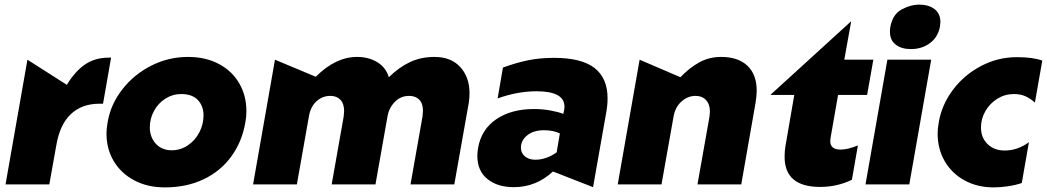

<svg xmlns="http://www.w3.org/2000/svg" viewBox="-20 -800 4542 833"><path d="M453 -550Q392 -550 348.5 -520Q305 -490 270 -432L99 -541L4 0H194L224 -168Q239 -259 287 -304.5Q335 -350 411 -350H427L462 -550Z M1045 -272Q1049 -293 1049 -318Q1049 -385 1018 -438.5Q987 -492 929.5 -522.5Q872 -553 796 -553Q711 -553 636 -515Q561 -477 510.5 -412Q460 -347 447 -270Q442 -242 442 -220Q442 -154 473.5 -101Q505 -48 562.5 -17.5Q620 13 695 13Q790 13 864 -22.5Q938 -58 984.5 -122.5Q1031 -187 1045 -272ZM863 -299Q863 -261 845 -226Q827 -191 795 -169.5Q763 -148 725 -148Q682 -148 656 -176.5Q630 -205 630 -248Q630 -285 648 -318.5Q666 -352 697.5 -372Q729 -392 766 -392Q814 -392 838.5 -366Q863 -340 863 -299Z M1951 0 2014 -355Q2017 -376 2017 -396Q2017 -465 1977 -509Q1937 -553 1865 -553Q1807 -553 1759.5 -531Q1712 -509 1667 -465Q1654 -508 1616.5 -530.5Q1579 -553 1529 -553Q1436 -553 1350 -467L1173 -541L1078 0H1268L1320 -294Q1327 -337 1353 -360.5Q1379 -384 1413 -384Q1441 -384 1457 -367Q1473 -350 1473 -318Q1473 -312 1471 -294L1419 0H1609L1661 -294Q1667 -331 1692.5 -357.5Q1718 -384 1755 -384Q1783 -384 1799 -367.5Q1815 -351 1815 -319Q1815 -312 1813 -294L1761 0Z M2302 -107Q2275 -107 2257.5 -121.5Q2240 -136 2240 -159Q2240 -191 2267.5 -213Q2295 -235 2340 -235Q2381 -235 2409 -221L2395 -139Q2350 -107 2302 -107ZM2616 -373Q2616 -461 2559.5 -505Q2503 -549 2384 -549Q2322 -549 2271 -538.5Q2220 -528 2162 -507L2139 -373Q2225 -404 2308 -404Q2429 -404 2429 -337Q2429 -327 2426 -315L2424 -306Q2400 -315 2366.5 -321Q2333 -327 2296 -327Q2199 -327 2133.5 -283Q2068 -239 2054 -157Q2051 -139 2051 -123Q2051 -59 2094.5 -23.5Q2138 12 2209 12Q2306 12 2379 -56L2553 12L2610 -311Q2616 -344 2616 -373Z M3263 -406Q3263 -477 3222.5 -515Q3182 -553 3109 -553Q3056 -553 3013 -529Q2970 -505 2932 -465L2755 -541L2660 0H2850L2902 -293Q2909 -335 2936.5 -359.5Q2964 -384 2998 -384Q3026 -384 3043 -366Q3060 -348 3060 -316Q3060 -309 3058 -293L3006 0H3196L3258 -354Q3263 -386 3263 -406Z M3384 -120Q3384 11 3538 11Q3612 11 3676 -20L3702 -169Q3658 -151 3627 -151Q3582 -151 3582 -188Q3582 -193 3584 -205L3616 -388H3742L3769 -541H3643L3673 -708L3322 -388H3426L3388 -168Q3384 -145 3384 -120Z M4020 -541H3830L3735 0H3925ZM3843 -684Q3841 -676 3841 -662Q3841 -626 3866 -606.5Q3891 -587 3932 -587Q3979 -587 4014 -612.5Q4049 -638 4058 -684Q4060 -698 4060 -704Q4060 -741 4034.5 -760.5Q4009 -780 3967 -780Q3931 -780 3892 -759Q3853 -738 3843 -684Z M4392 -552Q4309 -552 4236 -513.5Q4163 -475 4114.5 -410.5Q4066 -346 4053 -270Q4048 -242 4048 -220Q4048 -154 4078.5 -101Q4109 -48 4164.5 -17.5Q4220 13 4291 13Q4321 13 4354 8Q4387 3 4413 -6L4444 -183Q4395 -147 4339 -147Q4293 -147 4264.5 -175Q4236 -203 4236 -247Q4236 -285 4255.5 -318.5Q4275 -352 4307.5 -372Q4340 -392 4379 -392Q4407 -392 4428.5 -382.5Q4450 -373 4470 -355L4502 -537Q4462 -552 4392 -552Z"/></svg>

Font: Geom Black
Style: Bold Italic
Weight: 900
Italic angle: -10°
Version: Version 1.102